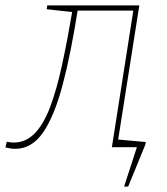

<svg xmlns="http://www.w3.org/2000/svg" viewBox="-60 -542 614 707"><path d="M-40 1 -35 -20Q-29 -19 -23 -18Q-17 -17 -10 -17Q35 -17 68 -51Q101 -85 125 -149Q149 -213 168.5 -303Q188 -393 207 -505L211 -497L112 -508L114 -522H453L374 -21L369 -29L459 -15L457 0H352L432 -510L436 -503H216L227 -510Q201 -344 170.5 -229Q140 -114 98.5 -54Q57 6 -4 6Q-13 6 -22 4.5Q-31 3 -40 1ZM366 -29 477 -19 475 -9 412 145H397L447 -9L451 0H361Z"/></svg>

Font: Bitter Thin
Style: Italic
Weight: 100
Italic angle: -9°
Designer: Sol Matas, and Bitter project Authors
Foundry: Sol Matas
Version: Version 2.002